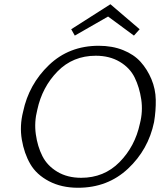

<svg xmlns="http://www.w3.org/2000/svg" viewBox="-20 -880 783 906"><path d="M490 -802 333 -712 316 -742 501 -860 639 -742 612 -712ZM446 -664Q510 -664 561 -643.5Q612 -623 643.5 -588Q675 -553 694.5 -506.5Q714 -460 715 -409Q716 -358 707 -304Q680 -174 584 -84Q488 6 348 6Q270 6 211 -25Q152 -56 123 -106Q94 -156 83 -221Q72 -286 89 -353Q116 -482 211 -573Q306 -664 446 -664ZM640 -296Q655 -354 646.5 -411Q638 -468 615.5 -514Q593 -560 545 -588.5Q497 -617 432 -617Q324 -617 251.5 -543Q179 -469 156 -362Q141 -304 149 -246.5Q157 -189 180 -143.5Q203 -98 250.5 -69.5Q298 -41 363 -41Q471 -41 544 -115Q617 -189 640 -296Z"/></svg>

Font: EauTestInfant Semilight
Style: Italic
Weight: 300
Italic angle: -12°
Designer: Christian Thalmann (Catharsis Fonts)
Version: Version 0.001;PS 000.001;hotconv 1.0.88;makeotf.lib2.5.64775